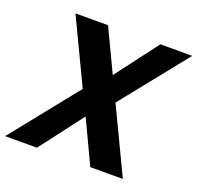

<svg xmlns="http://www.w3.org/2000/svg" viewBox="-136 -832 991 964"><g transform="rotate(20 359.5 -350.0)"><path d="M-13 0 272 -356 108 -700H282L390 -473L562 -700H732L450 -348L616 0H442L333 -231L157 0Z"/></g></svg>

Font: DM Sans Black
Style: Italic
Weight: 900
Italic angle: -10°
Designer: Colophon Foundry, Jonny Pinhorn
Foundry: Colophon Foundry
Version: Version 4.004;gftools[0.9.30]